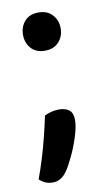

<svg xmlns="http://www.w3.org/2000/svg" viewBox="-72 -497 361 653"><g transform="rotate(-10 109.0 -170.0)"><path d="M44 -393Q44 -421 61 -440Q78 -459 109 -459Q139 -459 156.5 -440Q174 -421 174 -393Q174 -365 156.5 -346Q139 -327 109 -327Q78 -327 61 -346Q44 -365 44 -393ZM107 89Q87 119 57 119Q30 119 11 100Q22 71 33.5 33.5Q45 -4 54.5 -42.5Q64 -81 70 -110Q80 -115 93 -118.5Q106 -122 120 -122Q142 -122 155 -112Q168 -102 168 -78Q168 -55 157.5 -21.5Q147 12 132.5 42.5Q118 73 107 89Z"/></g></svg>

Font: Baloo Bhaijaan 2 Medium
Style: Regular
Weight: 500
Designer: Sanskriti Dholi, Noopur Datye and Ek Type
Foundry: Ek Type
Version: Version 1.701